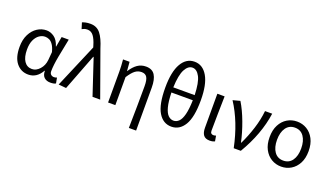

<svg xmlns="http://www.w3.org/2000/svg" viewBox="-85 -1448 3931 2286"><g transform="rotate(20 1881.0 -304.5)"><path d="M260 13Q168 13 110 -57.5Q52 -128 52 -262Q52 -355 85.5 -421Q119 -487 173 -522Q227 -557 290 -557Q340 -557 386.5 -524Q433 -491 457 -414H460L483 -543H573Q550 -432 527.5 -312.5Q505 -193 505 -119Q505 -91 521 -77Q537 -63 559 -63Q577 -63 596 -71L609 -1Q588 13 540 13Q492 13 462.5 -14Q433 -41 433 -97H429Q367 13 260 13ZM279 -64Q332 -64 376 -112.5Q420 -161 427 -232L436 -335Q421 -393 398.5 -425Q376 -457 350.5 -468.5Q325 -480 299 -480Q260 -480 225 -455.5Q190 -431 168 -383Q146 -335 146 -263Q146 -168 181 -116Q216 -64 279 -64Z M740 9 643 0 879 -555 872 -578Q850 -653 820 -692.5Q790 -732 743 -732Q721 -732 704.5 -726.5Q688 -721 674 -713L650 -790Q669 -798 693 -803.5Q717 -809 753 -809Q834 -809 881 -750Q928 -691 963 -574L1169 0H1072L922 -451H917Z M1605 200Q1611 -98 1611 -332Q1611 -409 1590.5 -443Q1570 -477 1522 -477Q1477 -477 1441 -450Q1405 -423 1361 -355V0H1269V-394Q1269 -460 1261 -543H1344L1353 -429H1355Q1396 -493 1442.5 -525Q1489 -557 1549 -557Q1628 -557 1662.5 -502.5Q1697 -448 1697 -344V200Z M2073 13Q1968 13 1908 -87Q1848 -187 1848 -401Q1848 -601 1908 -705Q1968 -809 2073 -809Q2177 -809 2237.5 -705Q2298 -601 2298 -401Q2298 -187 2237.5 -87Q2177 13 2073 13ZM2073 -63Q2111 -63 2140.5 -92Q2170 -121 2187.5 -188.5Q2205 -256 2208 -370H1937Q1940 -256 1958 -188.5Q1976 -121 2006 -92Q2036 -63 2073 -63ZM1937 -435H2208Q2203 -593 2166 -663.5Q2129 -734 2073 -734Q2018 -734 1980.5 -663.5Q1943 -593 1937 -435Z M2559 13Q2504 13 2480 -19.5Q2456 -52 2456 -112V-543H2548Q2546 -432 2543.5 -318Q2541 -204 2541 -106Q2541 -83 2551.5 -73Q2562 -63 2579 -63Q2594 -63 2612 -69L2624 0Q2613 5 2597.5 9Q2582 13 2559 13Z M2861 0Q2796 -312 2652 -533L2743 -557Q2800 -464 2847.5 -336Q2895 -208 2919 -93H2924Q2975 -199 3012 -315.5Q3049 -432 3060 -543H3151Q3113 -273 2951 0Z M3464 13Q3396 13 3340 -20.5Q3284 -54 3250.5 -117.5Q3217 -181 3217 -271Q3217 -362 3250.5 -426Q3284 -490 3340 -523.5Q3396 -557 3464 -557Q3532 -557 3588 -523.5Q3644 -490 3677.5 -426Q3711 -362 3711 -271Q3711 -181 3677.5 -117.5Q3644 -54 3588 -20.5Q3532 13 3464 13ZM3464 -63Q3537 -63 3577 -119.5Q3617 -176 3617 -271Q3617 -366 3577 -423Q3537 -480 3464 -480Q3391 -480 3351 -423Q3311 -366 3311 -271Q3311 -176 3351 -119.5Q3391 -63 3464 -63Z"/></g></svg>

Font: Gothic Nguyen
Style: Regular
Weight: 400
Designer: MORI Takayuki
Version: Version 1.220;July 21, 2023;FontCreator 14.0.0.2814 64-bit